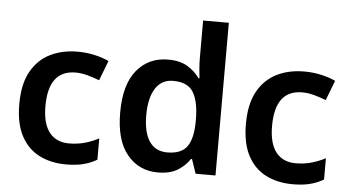

<svg xmlns="http://www.w3.org/2000/svg" viewBox="-52 -851 1734 952"><g transform="rotate(5 815.0 -375.0)"><path d="M307 10Q231 10 173 -19.5Q115 -49 82.5 -110.5Q50 -172 50 -268Q50 -368 85 -430.5Q120 -493 180 -522.5Q240 -552 316 -552Q361 -552 402 -542.5Q443 -533 472 -519L434 -420Q406 -431 375 -439.5Q344 -448 315 -448Q180 -448 180 -269Q180 -182 214.5 -138.5Q249 -95 312 -95Q355 -95 391.5 -105.5Q428 -116 460 -133V-27Q430 -9 393.5 0.5Q357 10 307 10Z M763 10Q669 10 610.5 -61Q552 -132 552 -270Q552 -410 611 -481Q670 -552 766 -552Q826 -552 863.5 -529Q901 -506 924 -473H929Q927 -489 924.5 -518.5Q922 -548 922 -571V-760H1050V0H951L927 -71H922Q900 -37 862 -13.5Q824 10 763 10ZM801 -93Q871 -93 899.5 -132.5Q928 -172 929 -253V-269Q929 -356 901.5 -402.5Q874 -449 800 -449Q743 -449 712.5 -401.5Q682 -354 682 -268Q682 -182 712.5 -137.5Q743 -93 801 -93Z M1435 10Q1359 10 1301 -19.5Q1243 -49 1210.5 -110.5Q1178 -172 1178 -268Q1178 -368 1213 -430.5Q1248 -493 1308 -522.5Q1368 -552 1444 -552Q1489 -552 1530 -542.5Q1571 -533 1600 -519L1562 -420Q1534 -431 1503 -439.5Q1472 -448 1443 -448Q1308 -448 1308 -269Q1308 -182 1342.5 -138.5Q1377 -95 1440 -95Q1483 -95 1519.5 -105.5Q1556 -116 1588 -133V-27Q1558 -9 1521.5 0.5Q1485 10 1435 10Z"/></g></svg>

Font: Noto Sans Thai Looped SemiBold
Style: Regular
Weight: 600
Designer: Sasikarn Vongin, Ben Mitchell
Foundry: The Fontpad Ltd
Version: Version 1.001; ttfautohint (v1.8.4.7-5d5b)